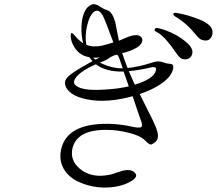

<svg xmlns="http://www.w3.org/2000/svg" viewBox="-20 -840 1040 896"><path d="M714 -709Q737 -706 775 -689.5Q813 -673 845.5 -646.5Q878 -620 878 -597Q878 -582 868 -572.5Q858 -563 845 -563Q830 -563 820.5 -571Q811 -579 794 -604Q777 -629 762 -646Q736 -678 709 -692Q699 -696 702 -703Q705 -711 714 -709ZM801 -780Q850 -773 911 -749Q972 -724 972 -690Q972 -673 963 -662Q954 -651 941 -651Q924 -651 914 -658Q904 -665 887 -686Q870 -707 852 -723Q824 -748 796 -764Q787 -771 789 -776Q791 -781 801 -780ZM745 -548Q758 -543 770 -542.5Q782 -542 786 -537Q790 -533 788 -520Q782 -486 739 -454Q699 -424 632 -401L693 -279Q704 -255 708 -245Q712 -234 715 -224Q720 -200 713 -187Q708 -178 696 -171Q689 -166 685 -165.5Q681 -165 675 -169Q672 -171 668 -174Q666 -176 662 -180Q654 -188 650 -191Q631 -207 586 -219Q531 -234 475 -234Q338 -234 318 -147Q306 -92 352 -53Q394 -17 456 -20Q475 -21 494 -25Q511 -29 529 -36Q544 -41 555 -44Q591 -52 608 -35Q629 -16 591 6Q577 15 559 21Q522 34 480 35Q436 37 392 25Q353 14 325 -3Q288 -27 272 -63Q256 -98 265 -141Q289 -256 460 -262Q516 -264 576 -253Q587 -251 595 -249Q627 -242 637 -246Q647 -250 640 -271Q636 -280 599 -391Q480 -358 387 -376Q341 -385 314 -404Q293 -419 286 -438Q279 -457 289 -472Q297 -484 320 -500Q350 -521 412 -555Q407 -559 397 -573Q372 -577 353 -591Q334 -605 322 -629Q317 -638 314 -648Q310 -661 310 -673Q310 -685 314 -686Q319 -686 330 -673Q346 -653 368 -638Q359 -676 360 -713.5Q361 -751 372 -779Q382 -803 397 -813Q415 -826 435 -816Q441 -813 450 -807Q467 -796 478 -793Q486 -791 492 -786Q503 -777 512 -754Q515 -745 518 -736Q521 -722 527 -690Q532 -666 535 -650Q553 -657 566 -663Q620 -687 639 -667Q647 -658 643 -645Q640 -636 633 -629Q623 -619 604 -610Q581 -599 550 -592Q551 -591 551 -589Q552 -587 554 -581Q559 -565 575 -523Q598 -524 637 -533Q658 -538 677 -544Q699 -551 710 -553Q727 -555 745 -548ZM553 -521Q550 -529 546 -541Q535 -574 531.5 -579.5Q528 -585 521 -584Q515 -583 505 -578Q494 -573 488 -568Q475 -558 446 -548Q499 -521 553 -521ZM414 -781Q397 -764 387 -722Q375 -673 383 -631Q413 -618 456 -627Q474 -631 509 -642Q472 -743 460 -767Q448 -788 435 -790Q424 -791 414 -781ZM414 -571Q424 -561 428 -562Q428 -563 431 -564Q443 -571 446 -573Q444 -573 439 -572Q437 -572 436 -571Q428 -571 414 -571ZM378 -424Q412 -418 469 -422Q529 -425 581 -437Q569 -470 557 -506Q475 -504 427 -540Q365 -513 339 -484Q321 -464 327 -449Q331 -441 345 -434Q358 -427 378 -424ZM707 -509Q710 -518 707 -522.5Q704 -527 696 -527Q689 -527 670 -522Q656 -519 640 -516Q605 -510 581 -508Q599 -466 609 -445Q696 -471 707 -509Z"/></svg>

Font: TsukuhouMincho
Style: Regular
Weight: 400
Designer: Iose
Foundry: Typographish
Version: Version 1.001; ttfautohint (v1.8.3)